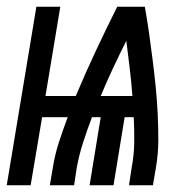

<svg xmlns="http://www.w3.org/2000/svg" viewBox="-45 -550 565 570"><path d="M-25 0 63 -530H134L90 -265H180Q208 -332 239 -398Q270 -464 303 -530H385Q392 -491 397.5 -452Q403 -413 408 -373.5Q413 -334 417 -294.5Q421 -255 423 -215Q425 -175 425 -134.5Q425 -94 418 -53L409 0H338L346 -53Q353 -90 353.5 -127.5Q354 -165 352 -202H325L292 0H221L254 -202H228Q214 -165 202 -128Q190 -91 183 -53L175 0H103L112 -53Q118 -91 130 -128Q142 -165 156 -202H80L46 0ZM254 -265H348V-266Q345 -307 340 -348Q335 -389 330 -429Q310 -389 290.5 -347.5Q271 -306 254 -265Z"/></svg>

Font: Iosevka Curly Medium Oblique
Style: Regular
Weight: 500
Italic angle: -9°
Monospace: yes
Designer: Belleve Invis
Foundry: Belleve Invis
Version: Version 11.1.0; ttfautohint (v1.8.3)